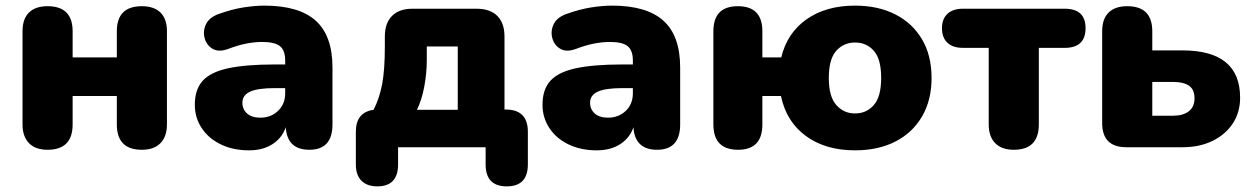

<svg xmlns="http://www.w3.org/2000/svg" viewBox="-20 -523 4448 682"><path d="M149 9Q106 9 83 -14.5Q60 -38 60 -81V-412Q60 -456 83 -478.5Q106 -501 149 -501Q238 -501 238 -412V-319H395V-412Q395 -501 484 -501Q527 -501 550 -478.5Q573 -456 573 -412V-81Q573 -38 550 -14.5Q527 9 484 9Q395 9 395 -81V-182H238V-81Q238 9 149 9Z M865 11Q808 11 764.5 -10Q721 -31 696.5 -68Q672 -105 672 -151Q672 -205 700 -236Q728 -267 790.5 -280.5Q853 -294 955 -294H993V-308Q993 -344 974.5 -359Q956 -374 911 -374Q886 -374 856.5 -368.5Q827 -363 790 -349Q757 -337 735.5 -349.5Q714 -362 707 -387Q700 -412 711.5 -436.5Q723 -461 756 -473Q803 -490 844 -496.5Q885 -503 919 -503Q1042 -503 1101.5 -449.5Q1161 -396 1161 -283V-81Q1161 9 1079 9Q1000 9 995 -71Q982 -33 948 -11Q914 11 865 11ZM993 -210H955Q896 -210 868.5 -197.5Q841 -185 841 -158Q841 -135 857.5 -120Q874 -105 905 -105Q942 -105 967.5 -129Q993 -153 993 -192Z M1461 -133H1606V-358H1496V-311Q1496 -263 1487 -215Q1478 -167 1461 -133ZM1320 139Q1284 139 1264 119Q1244 99 1244 61V-55Q1244 -124 1307 -133Q1328 -174 1337.5 -224.5Q1347 -275 1347 -359V-393Q1347 -441 1372.5 -466.5Q1398 -492 1445 -492H1673Q1721 -492 1746.5 -466.5Q1772 -441 1772 -393V-134H1776Q1855 -134 1855 -55V61Q1855 139 1780 139Q1705 139 1705 61V0H1394V61Q1394 139 1320 139Z M2100 11Q2043 11 1999.5 -10Q1956 -31 1931.5 -68Q1907 -105 1907 -151Q1907 -205 1935 -236Q1963 -267 2025.5 -280.5Q2088 -294 2190 -294H2228V-308Q2228 -344 2209.5 -359Q2191 -374 2146 -374Q2121 -374 2091.5 -368.5Q2062 -363 2025 -349Q1992 -337 1970.5 -349.5Q1949 -362 1942 -387Q1935 -412 1946.5 -436.5Q1958 -461 1991 -473Q2038 -490 2079 -496.5Q2120 -503 2154 -503Q2277 -503 2336.5 -449.5Q2396 -396 2396 -283V-81Q2396 9 2314 9Q2235 9 2230 -71Q2217 -33 2183 -11Q2149 11 2100 11ZM2228 -210H2190Q2131 -210 2103.5 -197.5Q2076 -185 2076 -158Q2076 -135 2092.5 -120Q2109 -105 2140 -105Q2177 -105 2202.5 -129Q2228 -153 2228 -192Z M3017 11Q2912 11 2842.5 -40Q2773 -91 2754 -182H2688V-81Q2688 9 2602 9Q2514 9 2514 -81V-412Q2514 -501 2601 -501Q2688 -501 2688 -412V-319H2755Q2776 -406 2845 -454.5Q2914 -503 3017 -503Q3099 -503 3160 -472Q3221 -441 3255 -383.5Q3289 -326 3289 -246Q3289 -167 3255 -109Q3221 -51 3160 -20Q3099 11 3017 11ZM3017 -120Q3058 -120 3084 -150Q3110 -180 3110 -246Q3110 -313 3084 -342.5Q3058 -372 3017 -372Q2977 -372 2950.5 -342.5Q2924 -313 2924 -246Q2924 -180 2950.5 -150Q2977 -120 3017 -120Z M3581 9Q3538 9 3515 -14.5Q3492 -38 3492 -81V-353H3400Q3365 -353 3345.5 -371Q3326 -389 3326 -423Q3326 -456 3345.5 -474Q3365 -492 3400 -492H3762Q3836 -492 3836 -423Q3836 -353 3762 -353H3670V-81Q3670 9 3581 9Z M3981 0Q3895 0 3895 -86V-412Q3895 -456 3918 -478.5Q3941 -501 3984 -501Q4073 -501 4073 -412V-344H4180Q4385 -344 4385 -176Q4385 -124 4359 -84.5Q4333 -45 4287 -22.5Q4241 0 4180 0ZM4073 -112H4147Q4182 -112 4202.5 -127.5Q4223 -143 4223 -174Q4223 -205 4203.5 -218.5Q4184 -232 4147 -232H4073Z"/></svg>

Font: Chiron GoRound TC H
Style: Regular
Weight: 900
Designer: Ryoko NISHIZUKA 西塚涼子 (kana, bopomofo & ideographs); Paul D. Hunt (Latin, Greek & Cyrillic); Sandoll Communications 산돌커뮤니
Foundry: Adobe
Version: Version 1.000;hotconv 1.1.1;makeotfexe 2.6.0